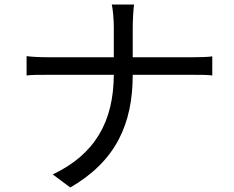

<svg xmlns="http://www.w3.org/2000/svg" viewBox="-20 -794 1040 852"><path d="M835 -540H569V-674C569 -704 572 -755 575 -774H476C481 -755 485 -704 485 -675V-540H190C154 -540 118 -542 98 -545V-459C118 -462 153 -462 192 -462H485C484 -255 402 -109 214 -20L292 38C494 -79 569 -244 569 -462H834C865 -462 906 -462 922 -459V-544C906 -541 868 -540 835 -540Z"/></svg>

Font: Spoqa Han Sans Neo
Style: Regular
Weight: 400
Designer: [Spoqa Han Sans Neo] Dong-huui Kim ___ Younghwa Kang ___ Yujin Lee ___ [Noto Sans] Ryoko NISHIZUKA ____ (kana & ideograp
Foundry: Spoqa (http://www.spoqa-han-sans.com)
Version: Version 1.100;hotconv 1.0.109;makeotfexe 2.5.65596